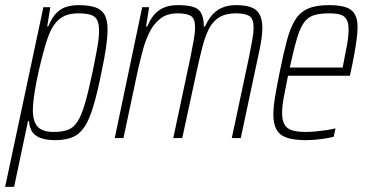

<svg xmlns="http://www.w3.org/2000/svg" viewBox="-51 -538 1430 748"><path d="M-31 190 118 -510H145L133 -435H137Q152 -472 171 -489.5Q190 -507 211.5 -512.5Q233 -518 255 -518Q295 -518 320 -509.5Q345 -501 356.5 -480.5Q368 -460 368 -423Q368 -394 362 -352.5Q356 -311 344 -255Q328 -175 312.5 -123.5Q297 -72 278 -43.5Q259 -15 231.5 -3.5Q204 8 164 8Q132 8 109.5 0.5Q87 -7 75.5 -23Q64 -39 62 -66H58L4 190ZM158 -24Q191 -24 213 -32Q235 -40 250.5 -63.5Q266 -87 279.5 -133Q293 -179 309 -255Q321 -313 328 -352.5Q335 -392 335 -418Q335 -447 326.5 -461.5Q318 -476 300 -481Q282 -486 253 -486Q225 -486 204 -477.5Q183 -469 167.5 -451Q152 -433 141 -406Q133 -387 124.5 -357.5Q116 -328 107.5 -293.5Q99 -259 92 -224Q85 -189 81 -159Q77 -129 77 -110Q77 -64 96 -44Q115 -24 158 -24Z M396 0 503 -510H530L518 -435H523Q531 -456 545 -475Q559 -494 582.5 -506Q606 -518 642 -518Q704 -518 723.5 -499Q743 -480 743 -435H748Q757 -456 771.5 -475Q786 -494 810 -506Q834 -518 869 -518Q925 -518 948 -497.5Q971 -477 971 -429Q971 -408 967 -381.5Q963 -355 955 -320L887 0H852L919 -315Q927 -355 932 -383Q937 -411 937 -430Q937 -465 920.5 -475.5Q904 -486 868 -486Q828 -486 803 -470.5Q778 -455 763 -425.5Q748 -396 737.5 -355Q727 -314 716 -264L659 0H624L691 -315Q699 -355 704 -383.5Q709 -412 709 -431Q709 -466 692.5 -476Q676 -486 641 -486Q601 -486 575 -466.5Q549 -447 532.5 -414.5Q516 -382 505.5 -342.5Q495 -303 486 -264L430 0Z M1141 8Q1096 8 1068 -1Q1040 -10 1027 -32Q1014 -54 1014 -92Q1014 -121 1020.5 -160.5Q1027 -200 1038 -254Q1053 -329 1066.5 -379.5Q1080 -430 1099 -460.5Q1118 -491 1149 -504.5Q1180 -518 1230 -518Q1271 -518 1295.5 -510Q1320 -502 1331 -483Q1342 -464 1342 -432Q1342 -414 1338.5 -386.5Q1335 -359 1329 -325.5Q1323 -292 1315 -256L1312 -243H1071Q1061 -194 1054.5 -158.5Q1048 -123 1048 -98Q1048 -70 1057 -53.5Q1066 -37 1086.5 -30.5Q1107 -24 1140 -24Q1158 -24 1179 -26Q1200 -28 1220.5 -31Q1241 -34 1256 -38L1249 -5Q1237 -2 1219 1Q1201 4 1180.5 6Q1160 8 1141 8ZM1078 -275H1284L1288 -296Q1294 -326 1300.5 -361Q1307 -396 1307 -422Q1307 -450 1298.5 -463.5Q1290 -477 1273.5 -481.5Q1257 -486 1232 -486Q1195 -486 1171.5 -478.5Q1148 -471 1132.5 -449Q1117 -427 1105 -385.5Q1093 -344 1078 -275Z"/></svg>

Font: Saira Condensed Thin
Style: Italic
Weight: 250
Width: 3
Italic angle: -12°
Designer: Hector Gatti with collaboration of the Omnibus-Type team
Foundry: Omnibus-Type
Version: Version 1.101